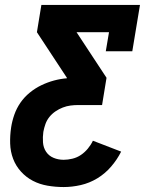

<svg xmlns="http://www.w3.org/2000/svg" viewBox="-20 -540 640 775"><path d="M237 215Q204 215 172 209.5Q140 204 113 190Q86 176 65 153Q44 130 33 101Q22 72 21 39.5Q20 7 25 -26Q29 -52 38 -77.5Q47 -103 62.5 -125.5Q78 -148 100 -166Q122 -184 147 -196Q172 -208 198 -215Q224 -222 250 -224V-226L129 -410L147 -520H545L514 -333H407L420 -410H289L410 -226L392 -116H296Q280 -116 264.5 -114Q249 -112 233.5 -106Q218 -100 204 -90.5Q190 -81 179.5 -68Q169 -55 163.5 -39.5Q158 -24 155 -8Q152 13 153.5 34.5Q155 56 166 72.5Q177 89 196 97Q215 105 237 105Q254 105 272.5 100.5Q291 96 306.5 85.5Q322 75 334.5 60Q347 45 355 28L469 72Q453 104 428.5 132.5Q404 161 372.5 180Q341 199 306 207Q271 215 237 215Z"/></svg>

Font: Iosevka Etoile Extrabold
Style: Italic
Weight: 800
Italic angle: -9°
Designer: Belleve Invis
Foundry: Belleve Invis
Version: Version 22.1.2; ttfautohint (v1.8.4)